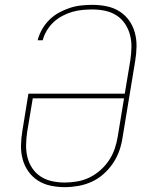

<svg xmlns="http://www.w3.org/2000/svg" viewBox="-20 -763 640 791"><path d="M247 8Q217 8 188.5 2Q160 -4 136.5 -19Q113 -34 97 -56.5Q81 -79 73.5 -106.5Q66 -134 66.5 -163.5Q67 -193 72 -223L97 -377H494L517 -515Q521 -542 521.5 -568.5Q522 -595 515.5 -619.5Q509 -644 495 -665Q481 -686 460 -699.5Q439 -713 413.5 -718.5Q388 -724 361 -724Q341 -724 319.5 -722Q298 -720 277.5 -714Q257 -708 237 -697.5Q217 -687 200.5 -671.5Q184 -656 172.5 -636.5Q161 -617 156 -597H135Q141 -620 153 -641.5Q165 -663 183 -681Q201 -699 223 -711Q245 -723 268 -730.5Q291 -738 314.5 -740.5Q338 -743 361 -743Q391 -743 420 -737Q449 -731 472.5 -716Q496 -701 512 -678.5Q528 -656 535.5 -628.5Q543 -601 542.5 -571.5Q542 -542 537 -512L485 -197Q481 -169 471.5 -142Q462 -115 445.5 -90.5Q429 -66 406.5 -46Q384 -26 357.5 -14Q331 -2 302.5 3Q274 8 247 8ZM247 -11Q272 -11 298 -15.5Q324 -20 348 -31.5Q372 -43 393 -61.5Q414 -80 429 -102.5Q444 -125 452.5 -150Q461 -175 465 -200L491 -358H115L92 -220Q88 -193 87.5 -166.5Q87 -140 93 -115.5Q99 -91 113 -70Q127 -49 148 -35.5Q169 -22 194.5 -16.5Q220 -11 247 -11Z"/></svg>

Font: Iosevka SS04 Th Ex Obl
Style: Regular
Weight: 100
Width: 7
Italic angle: -9°
Monospace: yes
Designer: Belleve Invis
Foundry: Belleve Invis
Version: Version 19.0.0; ttfautohint (v1.8.4)